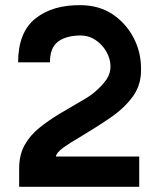

<svg xmlns="http://www.w3.org/2000/svg" viewBox="-20 -722 598 742"><path d="M54 0V-71Q54 -123 75 -161Q96 -199 131.5 -227.5Q167 -256 208 -281Q257 -310 307 -339Q357 -368 391 -414Q408 -439 407 -468Q406 -497 390.5 -523.5Q375 -550 349 -567.5Q323 -585 290 -585Q234 -584 203.5 -560.5Q173 -537 173 -481H50Q50 -597 117 -650.5Q184 -704 294 -702Q364 -701 415.5 -666.5Q467 -632 496 -576.5Q525 -521 525 -458Q527 -397 495 -351.5Q463 -306 408.5 -268.5Q354 -231 287 -191Q250 -170 224 -151Q198 -132 196 -117H518V0Z"/></svg>

Font: Kulim Park
Style: Bold
Weight: 700
Designer: Noponies / Dale Sattler
Foundry: Noponies
Version: Version 1.000; ttfautohint (v1.8.3)